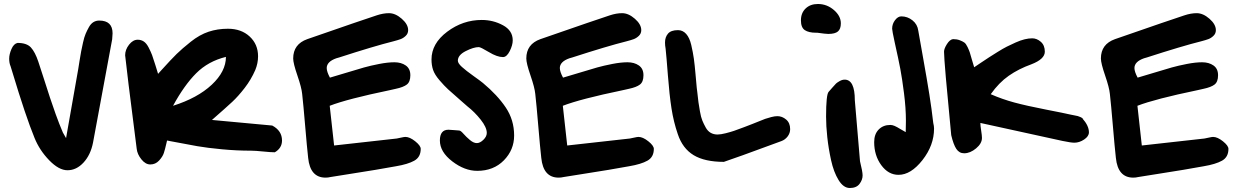

<svg xmlns="http://www.w3.org/2000/svg" viewBox="-20 -752 6206 962"><path d="M311 -60 372 -406Q374 -418 378.5 -447Q383 -476 386.5 -494Q390 -512 396 -539Q402 -566 409 -582.5Q416 -599 425.5 -616Q435 -633 448 -641Q461 -649 477 -649Q544 -649 544 -585Q544 -575 542 -555Q452 -69 446 -37Q434 24 398.5 62.5Q363 101 318 101Q275 101 226.5 51Q178 1 153 -61Q109 -168 41 -394L33 -420Q26 -436 26 -458Q26 -480 37.5 -506.5Q49 -533 68 -537Q114 -537 135 -514Q156 -491 172 -443Q180 -419 200 -357Q220 -295 230.5 -262.5Q241 -230 259 -180Q277 -130 295 -88Z M1042 -151 1344 -123Q1393 -97 1393 -48Q1393 -10 1357 11Q1337 11 1298 7Q1259 3 1239 3Q1166 3 1092 -4Q1018 -11 969 -19.5Q920 -28 832 -45L817 -48L814 -35Q807 -4 801 14.5Q795 33 777 52.5Q759 72 733 72Q709 72 688.5 46.5Q668 21 665 -6Q612 -420 607 -475Q607 -503 626.5 -528Q646 -553 670 -553Q687 -553 700.5 -544Q714 -535 725 -513.5Q736 -492 742 -476Q748 -460 758 -427.5Q768 -395 772 -382L791 -403Q838 -455 865 -481.5Q892 -508 936 -543Q980 -578 1025 -593Q1070 -608 1122 -608Q1189 -608 1231 -569Q1273 -530 1273 -470Q1273 -435 1259 -401Q1238 -353 1206 -311.5Q1174 -270 1144 -242Q1114 -214 1042 -151ZM1112 -467Q1023 -445 963 -385Q903 -325 847 -222Q970 -261 1041 -327.5Q1112 -394 1112 -467Z M1617 -411Q1617 -393 1633 -363Q1658 -370 1715 -387.5Q1772 -405 1804 -414Q1836 -423 1879.5 -431.5Q1923 -440 1956 -440Q1990 -440 2013 -424Q2036 -408 2036 -375Q2036 -342 2018.5 -328.5Q2001 -315 1963 -307L1932 -300Q1720 -256 1632 -222L1654 -23Q1881 -48 1968 -58Q1974 -59 1989.5 -62.5Q2005 -66 2011 -66Q2033 -66 2060.5 -44Q2088 -22 2088 -6Q2088 35 2056 53Q2024 71 1964 81Q1916 90 1861 99Q1806 108 1739.5 118.5Q1673 129 1636 135Q1624 138 1611 138Q1534 138 1524 39Q1518 -14 1509 -121Q1500 -228 1494 -281Q1491 -313 1470 -374Q1449 -435 1449 -459Q1449 -531 1520 -556Q1808 -656 1867 -675Q1900 -686 1929 -686Q1961 -686 1993 -658Q2025 -630 2025 -601Q2025 -584 2013 -572.5Q2001 -561 1987.5 -556Q1974 -551 1951 -545Q1855 -521 1679 -464L1665 -460Q1617 -443 1617 -411Z M2379 -516Q2353 -516 2313.5 -496Q2274 -476 2274 -448Q2274 -435 2294.5 -416.5Q2315 -398 2351.5 -372Q2388 -346 2400 -336Q2472 -276 2514 -213.5Q2556 -151 2556 -73Q2556 -1 2504.5 51.5Q2453 104 2371 104Q2308 104 2246 56.5Q2184 9 2184 -48Q2184 -102 2227 -102Q2237 -102 2256.5 -100Q2276 -98 2281 -98Q2288 -98 2302 -82Q2316 -66 2334.5 -50.5Q2353 -35 2369 -35Q2385 -35 2402 -51.5Q2419 -68 2419 -86Q2419 -114 2388.5 -152.5Q2358 -191 2322 -219L2290 -247Q2244 -287 2225 -304.5Q2206 -322 2182 -350Q2158 -378 2150 -401.5Q2142 -425 2142 -454Q2142 -534 2220.5 -593Q2299 -652 2394 -652Q2451 -652 2500 -625.5Q2549 -599 2549 -550Q2549 -526 2534 -496Q2519 -466 2500 -466Q2471 -466 2429.5 -491Q2388 -516 2379 -516Z M2785 -411Q2785 -393 2801 -363Q2826 -370 2883 -387.5Q2940 -405 2972 -414Q3004 -423 3047.5 -431.5Q3091 -440 3124 -440Q3158 -440 3181 -424Q3204 -408 3204 -375Q3204 -342 3186.5 -328.5Q3169 -315 3131 -307L3100 -300Q2888 -256 2800 -222L2822 -23Q3049 -48 3136 -58Q3142 -59 3157.5 -62.5Q3173 -66 3179 -66Q3201 -66 3228.5 -44Q3256 -22 3256 -6Q3256 35 3224 53Q3192 71 3132 81Q3084 90 3029 99Q2974 108 2907.5 118.5Q2841 129 2804 135Q2792 138 2779 138Q2702 138 2692 39Q2686 -14 2677 -121Q2668 -228 2662 -281Q2659 -313 2638 -374Q2617 -435 2617 -459Q2617 -531 2688 -556Q2976 -656 3035 -675Q3068 -686 3097 -686Q3129 -686 3161 -658Q3193 -630 3193 -601Q3193 -584 3181 -572.5Q3169 -561 3155.5 -556Q3142 -551 3119 -545Q3023 -521 2847 -464L2833 -460Q2785 -443 2785 -411Z M3895 -45Q3654 44 3607 59Q3511 59 3455.5 25.5Q3400 -8 3376 -80Q3355 -141 3344.5 -208.5Q3334 -276 3326.5 -373.5Q3319 -471 3315 -508Q3312 -524 3312 -539Q3312 -566 3327 -583.5Q3342 -601 3377 -601Q3401 -601 3418 -582Q3435 -563 3443.5 -526.5Q3452 -490 3456.5 -458Q3461 -426 3465 -378.5Q3469 -331 3471 -312L3474 -288Q3477 -257 3479.5 -240Q3482 -223 3487 -194Q3492 -165 3499 -148Q3506 -131 3516 -113Q3526 -95 3541 -86.5Q3556 -78 3575 -78Q3591 -78 3616.5 -84.5Q3642 -91 3658 -96.5Q3674 -102 3708.5 -115Q3743 -128 3750 -131Q3759 -134 3780 -143Q3801 -152 3814 -156.5Q3827 -161 3844.5 -165.5Q3862 -170 3875 -170Q3899 -170 3919 -153Q3939 -136 3939 -105Q3939 -85 3926.5 -68.5Q3914 -52 3895 -45Z M4075 -588H4069Q4032 -588 4012.5 -601Q3993 -614 3993 -650Q3993 -687 4016.5 -709.5Q4040 -732 4078 -732Q4123 -732 4158 -702Q4193 -672 4193 -635Q4193 -607 4178.5 -594.5Q4164 -582 4130 -582Q4117 -582 4075 -588ZM4238 190Q4206 190 4181.5 150Q4157 110 4144 50.5Q4131 -9 4125 -65Q4119 -121 4119 -167Q4119 -279 4132 -292Q4135 -295 4149 -311.5Q4163 -328 4169 -333.5Q4175 -339 4187.5 -346Q4200 -353 4212 -353Q4263 -353 4263 -250Q4281 -46 4289 56Q4302 108 4302 127Q4302 149 4286.5 169.5Q4271 190 4238 190Z M4441 -126Q4451 -126 4462.5 -121Q4474 -116 4491 -105.5Q4508 -95 4518 -90Q4519 -108 4519 -147Q4519 -210 4509.5 -284.5Q4500 -359 4491 -406.5Q4482 -454 4463 -539Q4450 -599 4450 -608Q4450 -632 4464.5 -651Q4479 -670 4496 -670Q4527 -670 4552 -650Q4577 -630 4581 -598Q4587 -563 4606 -457Q4625 -351 4636.5 -278.5Q4648 -206 4656 -136Q4660 -120 4660 -108Q4660 -24 4602 50Q4544 124 4482 124Q4431 124 4395.5 75.5Q4360 27 4360 -40Q4360 -80 4382.5 -103Q4405 -126 4441 -126Z M5408 -156 5403 -159Q5436 -122 5436 -89Q5436 -69 5412 -53Q5388 -37 5363 -37Q5346 -37 5303 -46L4892 -136Q4892 -123 4896 -98Q4900 -73 4900 -61Q4900 -33 4870.5 -8.5Q4841 16 4811 16Q4786 16 4771.5 -6Q4757 -28 4746 -75Q4710 -444 4710 -493Q4710 -508 4724.5 -531Q4739 -554 4755 -556Q4774 -556 4788.5 -550.5Q4803 -545 4811.5 -539Q4820 -533 4828 -516Q4836 -499 4839 -489.5Q4842 -480 4849.5 -453.5Q4857 -427 4861 -415Q4867 -419 4894.5 -437.5Q4922 -456 4936 -465Q4950 -474 4978 -491.5Q5006 -509 5025 -518.5Q5044 -528 5068.5 -539Q5093 -550 5113.5 -555Q5134 -560 5152 -560Q5175 -560 5195 -542.5Q5215 -525 5215 -493Q5215 -456 5148 -430Q5084 -407 5034.5 -372.5Q4985 -338 4944 -280Q5001 -255 5062 -238.5Q5123 -222 5220.5 -203Q5318 -184 5343 -178Q5347 -177 5360.5 -174.5Q5374 -172 5380 -170.5Q5386 -169 5394.5 -165Q5403 -161 5408 -156Z M5664 -411Q5664 -393 5680 -363Q5705 -370 5762 -387.5Q5819 -405 5851 -414Q5883 -423 5926.5 -431.5Q5970 -440 6003 -440Q6037 -440 6060 -424Q6083 -408 6083 -375Q6083 -342 6065.5 -328.5Q6048 -315 6010 -307L5979 -300Q5767 -256 5679 -222L5701 -23Q5928 -48 6015 -58Q6021 -59 6036.5 -62.5Q6052 -66 6058 -66Q6080 -66 6107.5 -44Q6135 -22 6135 -6Q6135 35 6103 53Q6071 71 6011 81Q5963 90 5908 99Q5853 108 5786.5 118.5Q5720 129 5683 135Q5671 138 5658 138Q5581 138 5571 39Q5565 -14 5556 -121Q5547 -228 5541 -281Q5538 -313 5517 -374Q5496 -435 5496 -459Q5496 -531 5567 -556Q5855 -656 5914 -675Q5947 -686 5976 -686Q6008 -686 6040 -658Q6072 -630 6072 -601Q6072 -584 6060 -572.5Q6048 -561 6034.5 -556Q6021 -551 5998 -545Q5902 -521 5726 -464L5712 -460Q5664 -443 5664 -411Z"/></svg>

Font: Because We Learn
Style: Regular
Weight: 400
Designer: Liz Wetzel, Aaron Williamson, Russ McMullin
Foundry: Red Hat
Version: Version 1.000